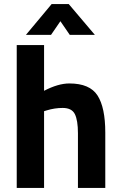

<svg xmlns="http://www.w3.org/2000/svg" viewBox="-20 -921 593 941"><path d="M196 0H62V-700H196V-476Q265 -512 320 -512Q420 -512 458 -453Q496 -394 496 -271V0H362V-268Q362 -331 347 -361.5Q332 -392 287 -392Q248 -392 209 -380L196 -376ZM107 -750 233 -901H317L445 -750H322L276 -817L230 -750Z"/></svg>

Font: Titillium Web
Style: Bold
Weight: 700
Version: Version 1.001;PS 57.000;hotconv 1.0.70;makeotf.lib2.5.55311